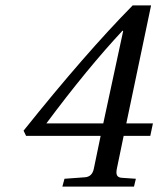

<svg xmlns="http://www.w3.org/2000/svg" viewBox="-20 -688 584 708"><path d="M66.9 -206.1Q295.4 -491.7 469.2 -668H537.1L445.8 -232.9H543.9L534.2 -187H436L411.1 -66.9Q407.2 -48.8 411.9 -40.8Q416.5 -32.7 431.2 -32.2L481 -28.8L474.1 0H210L217.8 -28.8L292 -34.2Q320.3 -35.6 326.2 -66.9L351.1 -187H76.2ZM150.9 -232.9H360.8L434.1 -573.2L432.1 -575.2Q302.2 -436 150.9 -232.9Z"/></svg>

Font: Linguistics Pro
Style: Italic
Weight: 400
Italic angle: -12°
Designer: Stefan Peev, Context Ltd
Foundry: Stefan Peev, Context Ltd
Version: Version 001.000